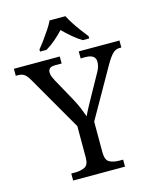

<svg xmlns="http://www.w3.org/2000/svg" viewBox="-139 -1022 901 1112"><g transform="rotate(-15 311.5 -465.5)"><path d="M159 0V-42H182Q215 -42 239.5 -53.5Q264 -65 264 -109V-298L79 -619Q63 -648 48.5 -660Q34 -672 8 -672H-5V-714H270V-672H233Q206 -672 197.5 -662.5Q189 -653 189 -640Q189 -626 195 -612Q201 -598 207 -587L281 -453Q298 -422 310.5 -392Q323 -362 331 -339Q340 -360 357 -391Q374 -422 391 -453L455 -568Q465 -585 469 -600.5Q473 -616 473 -628Q473 -672 413 -672H384V-714H628V-672H616Q595 -672 577 -655.5Q559 -639 533 -594L365 -298V-114Q365 -67 389 -54.5Q413 -42 447 -42H470V0ZM167 -784Q183 -803 202 -829Q221 -855 239 -882Q257 -909 267 -931H362Q373 -909 390.5 -882Q408 -855 427.5 -829Q447 -803 462 -784V-771H423Q395 -788 366 -812.5Q337 -837 314 -861Q292 -837 263.5 -812.5Q235 -788 206 -771H167Z"/></g></svg>

Font: Noto Serif Old Uyghur
Style: Regular
Weight: 400
Designer: Lewis McGuffie
Foundry: Google LLC
Version: Version 1.003; ttfautohint (v1.8.4.7-5d5b)